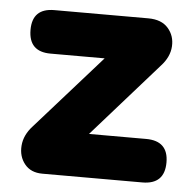

<svg xmlns="http://www.w3.org/2000/svg" viewBox="-42 -534 571 576"><g transform="rotate(5 243.5 -246.0)"><path d="M106 0Q71 0 52.5 -23Q34 -46 36.5 -78.5Q39 -111 65 -139L262 -361H99Q33 -361 33 -427Q33 -492 99 -492H382Q422 -492 442 -469Q462 -446 460 -414Q458 -382 432 -354L235 -131H407Q474 -131 474 -66Q474 0 407 0Z"/></g></svg>

Font: Chiron GoRound TC H
Style: Regular
Weight: 900
Designer: Ryoko NISHIZUKA 西塚涼子 (kana, bopomofo & ideographs); Paul D. Hunt (Latin, Greek & Cyrillic); Sandoll Communications 산돌커뮤니
Foundry: Adobe
Version: Version 1.000;hotconv 1.1.1;makeotfexe 2.6.0